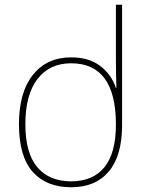

<svg xmlns="http://www.w3.org/2000/svg" viewBox="-20 -780 617 810"><path d="M60 -256Q60 -391 119 -464.5Q178 -538 280 -538Q355 -538 402.5 -502Q450 -466 469 -409H471Q469 -475 469 -525V-760H495V-252Q495 -123 439 -56.5Q383 10 280 10Q176 10 118 -55Q60 -120 60 -256ZM469 -255Q469 -513 280 -513Q189 -513 138 -446.5Q87 -380 87 -256Q87 -134 137.5 -74.5Q188 -15 280 -15Q372 -15 420.5 -74.5Q469 -134 469 -255Z"/></svg>

Font: Noto Sans Georgian Thin
Style: Regular
Weight: 250
Designer: Monotype Design team
Foundry: Monotype Imaging Inc.
Version: Version 1.000